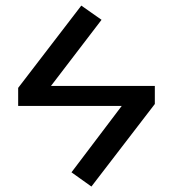

<svg xmlns="http://www.w3.org/2000/svg" viewBox="-20 -605 610 686"><path d="M533.2 -297.9V-233.4L306.6 61.5L235.4 10.7L415 -226.6H44.9V-291L270.5 -585L342.8 -534.2L162.1 -297.9Z"/></svg>

Font: Gen Shin Gothic Regular
Style: Regular
Weight: 400
Designer: [Source Han Sans]
Ryoko NISHIZUKA  (kana & ideographs); Paul D. Hunt (Latin, Greek & Cyrillic); Wenlong ZHANG  (bopomofo
Version: Version 1.002.20150607